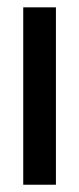

<svg xmlns="http://www.w3.org/2000/svg" viewBox="-20 -508 218 528"><path d="M133.8 0H43.9V-487.8H133.8Z"/></svg>

Font: Teko
Style: Regular
Weight: 400
Designer: Manushi Parikh, Jonny Pinhorn
Foundry: Indian Type Foundry
Version: Version 2.000;PS 1.0;hotconv 1.0.79;makeotf.lib2.5.61930